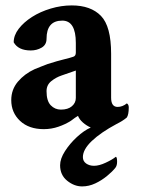

<svg xmlns="http://www.w3.org/2000/svg" viewBox="-20 -458 508 691"><path d="M137.7 6.8Q84 6.8 52.2 -22.9Q20.5 -52.7 20.5 -97.7Q20.5 -135.7 44.4 -164.1Q68.4 -192.4 104.5 -209Q118.2 -214.8 129.9 -219.2Q141.6 -223.6 151.4 -227.5Q188.5 -239.3 210.9 -244.6Q233.4 -250 244.1 -253.9Q252.9 -256.8 252.9 -268.6V-303.7Q252.9 -383.8 204.1 -383.8Q147.5 -383.8 147.5 -318.4Q147.5 -296.9 129.9 -286.6Q112.3 -276.4 90.8 -276.4Q45.9 -276.4 29.3 -305.7Q29.3 -331.1 47.4 -354.5Q65.4 -377.9 95.2 -397Q125 -416 162.6 -427.2Q200.2 -438.5 238.3 -438.5Q306.6 -438.5 343.3 -400.9Q379.9 -363.3 379.9 -264.6V-106.4Q379.9 -73.2 403.3 -73.2Q420.9 -73.2 436.5 -85.9Q443.4 -82 443.4 -71.3Q443.4 -45.9 436.5 -35.2Q422.9 -23.4 399.4 -11.7Q342.8 18.6 310.5 49.3Q278.3 80.1 278.3 107.4Q278.3 122.1 290 130.4Q301.8 138.7 318.4 138.7Q336.9 138.7 360.8 127.4Q384.8 116.2 396.5 106.4Q401.4 106.4 401.4 124Q401.4 137.7 395.5 145.5Q384.8 159.2 365.2 175.3Q345.7 191.4 322.8 202.1Q299.8 212.9 275.4 212.9Q247.1 212.9 221.7 192.4Q196.3 171.9 196.3 136.7Q196.3 113.3 213.9 85.9Q231.4 58.6 256.8 35.2Q282.2 11.7 306.6 1Q291 -5.9 278.3 -17.1Q265.6 -28.3 260.7 -41Q259.8 -41 250 -34.2Q240.2 -27.3 235.4 -23.4Q215.8 -10.7 190.4 -2Q165 6.8 137.7 6.8ZM199.2 -63.5Q224.6 -63.5 238.8 -75.7Q252.9 -87.9 252.9 -105.5V-204.1L202.1 -186.5Q181.6 -179.7 164.6 -166Q147.5 -152.3 147.5 -129.9Q147.5 -94.7 162.6 -79.1Q177.7 -63.5 199.2 -63.5Z"/></svg>

Font: Crimson Text Bold
Style: Bold
Weight: 700
Designer: Sebastian Kosch
Foundry: Sebastian Kosch
Version: Version 1.10 July 1, 2025